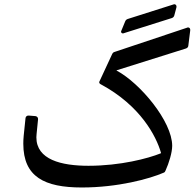

<svg xmlns="http://www.w3.org/2000/svg" viewBox="-20 -853 901 889"><path d="M549.8 -698.2 775.9 -769.5C781.7 -771.5 785.6 -775.9 787.1 -781.7L796.9 -818.8C798.8 -827.6 793.9 -833.5 786.6 -833.5L571.3 -765.1C565.4 -762.7 562.5 -760.2 560 -754.9L540.5 -707.5C540 -702.1 543.9 -698.2 549.8 -698.2ZM87.9 -187.5C87.9 -33.7 186.5 15.1 358.9 15.1C524.4 15.1 671.9 -24.4 739.7 -54.2C742.2 -55.2 744.1 -57.1 746.6 -63.5C762.2 -97.6 777.3 -147 777.3 -177.7C777.3 -291 628.4 -468.3 520.5 -525.9C518.5 -526.8 518.5 -527.3 521 -527.8L840.8 -628.4C847.6 -630.8 851.6 -635.2 852 -641.6L860.8 -712.4C861.8 -720.7 857.4 -726.1 850.1 -726.1L511.2 -612.8C505.4 -611.3 502.4 -608.4 499.5 -603L439.4 -473.6C438.9 -468.3 441.9 -464.8 447.2 -462.4C630.4 -363.8 703.1 -222.6 725.1 -146.5C726.1 -144 726.1 -144 723.1 -142.6C666 -119.6 537.6 -85.4 389.6 -85.4C263.7 -85.4 148.4 -113.8 148.4 -217.3C148.4 -221.7 148.4 -224.6 156.2 -300.8C156.7 -308.6 151.8 -314.4 144 -315.4L113.3 -317.9C105.4 -318.8 98.6 -313.5 98.1 -305.7C89.3 -222.2 87.9 -211.4 87.9 -187.5Z"/></svg>

Font: Pfont
Style: Regular
Weight: 400
Designer: Damoon Khanjanzadeh
Foundry: pfont
Version: Version 1.000;PS 000.300;hotconv 1.0.88;makeotf.lib2.5.64775